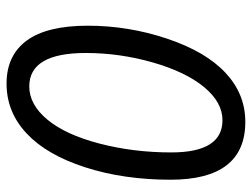

<svg xmlns="http://www.w3.org/2000/svg" viewBox="-112 -653 775 591"><g transform="rotate(90 275.5 -357.5)"><path d="M533.2 -495.1Q533.2 -350.6 494.9 -231.9Q456.5 -113.3 390.6 -51.8Q324.7 9.8 237.5 9.8Q150.4 9.8 104.7 -52.5Q59.1 -114.7 59.1 -240Q59.1 -365.2 98.9 -484.1Q138.7 -603 204.1 -664.1Q269.5 -725.1 355 -725.1Q533.2 -725.1 533.2 -495.1ZM350.1 -654.8Q294.9 -654.8 248 -598.1Q201.2 -541.5 172.1 -439.9Q143.1 -338.4 143.1 -233.9Q143.1 -60.1 246.1 -60.1Q301.8 -60.1 348.1 -115.7Q394.5 -171.4 421.9 -276.1Q449.2 -380.9 449.2 -497.1Q449.2 -654.8 350.1 -654.8Z"/></g></svg>

Font: Open Sans Hebrew
Style: Italic
Weight: 400
Italic angle: -12°
Foundry: Ascender Corporation, Yanek Iontef
Version: Version 2.001;PS 002.001;hotconv 1.0.70;makeotf.lib2.5.58329